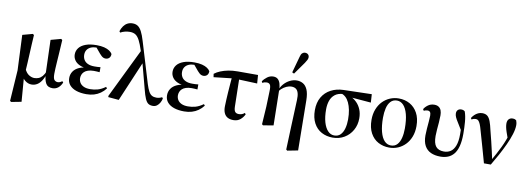

<svg xmlns="http://www.w3.org/2000/svg" viewBox="-69 -1188 5068 1844"><g transform="rotate(10 2465.5 -266.0)"><path d="M73 203 93 -98 78 -441 177 -468 189 -459Q186 -413 183.5 -366.5Q181 -320 179 -274Q177 -228 174.5 -182.5Q172 -137 169 -94L162 -76L183 193L84 212ZM452 13Q405 13 387 -19.5Q369 -52 365 -108L364 -130L354 -441L453 -468L465 -459Q461 -387 457.5 -334Q454 -281 451.5 -243Q449 -205 447.5 -176.5Q446 -148 446 -126Q446 -80 459.5 -66.5Q473 -53 492 -53Q503 -53 513.5 -57.5Q524 -62 534 -70L545 -59Q531 -25 507.5 -6Q484 13 452 13ZM248 13Q214 13 184 -10.5Q154 -34 139 -82L150 -101L165 -128Q184 -86 211 -69.5Q238 -53 263 -53Q284 -53 304 -60.5Q324 -68 341 -87.5Q358 -107 372 -142L385 -127L379 -125Q365 -77 345.5 -46.5Q326 -16 301.5 -1.5Q277 13 248 13Z M782 13Q726 13 684 -1Q642 -15 618 -43Q594 -71 594 -112Q594 -148 613 -176.5Q632 -205 670 -222Q708 -239 766 -241L762 -231Q711 -232 676 -247.5Q641 -263 624 -288.5Q607 -314 607 -344Q607 -380 628.5 -408Q650 -436 693 -452Q736 -468 800 -468Q843 -468 874 -460Q905 -452 925 -438.5Q945 -425 954 -409Q954 -383 940 -369.5Q926 -356 905 -356Q893 -356 883 -360.5Q873 -365 864.5 -373Q856 -381 846 -392L796 -452L837 -456L858 -439Q840 -444 827 -444.5Q814 -445 800 -445Q770 -445 746.5 -434.5Q723 -424 710 -404.5Q697 -385 697 -357Q697 -330 709.5 -308.5Q722 -287 748 -275Q774 -263 812 -263Q827 -263 841 -263.5Q855 -264 872 -266V-217Q858 -218 846 -219Q834 -220 816 -220Q783 -220 759.5 -212Q736 -204 722.5 -191Q709 -178 703 -162Q697 -146 697 -130Q697 -105 709 -85Q721 -65 746 -53Q771 -41 810 -41Q846 -41 881.5 -50.5Q917 -60 958 -89L969 -76Q947 -47 918.5 -27Q890 -7 856 3Q822 13 782 13Z M995 4V-9L1233 -498L1271 -392L1099 13ZM1431 13Q1404 13 1386.5 1.5Q1369 -10 1355 -42Q1341 -74 1326 -134L1252 -413L1248 -427L1224 -493Q1205 -552 1187 -586.5Q1169 -621 1147 -635Q1125 -649 1092 -649Q1068 -649 1045 -643.5Q1022 -638 1000 -626L991 -638Q1001 -668 1016.5 -689.5Q1032 -711 1054 -722.5Q1076 -734 1104 -734Q1134 -734 1155 -720Q1176 -706 1193 -673.5Q1210 -641 1227 -584L1348 -184Q1362 -140 1375.5 -115.5Q1389 -91 1407 -81Q1425 -71 1450 -71Q1464 -71 1478.5 -74.5Q1493 -78 1505 -85L1514 -74Q1510 -53 1499 -33Q1488 -13 1471 0Q1454 13 1431 13Z M1736 13Q1680 13 1638 -1Q1596 -15 1572 -43Q1548 -71 1548 -112Q1548 -148 1567 -176.5Q1586 -205 1624 -222Q1662 -239 1720 -241L1716 -231Q1665 -232 1630 -247.5Q1595 -263 1578 -288.5Q1561 -314 1561 -344Q1561 -380 1582.5 -408Q1604 -436 1647 -452Q1690 -468 1754 -468Q1797 -468 1828 -460Q1859 -452 1879 -438.5Q1899 -425 1908 -409Q1908 -383 1894 -369.5Q1880 -356 1859 -356Q1847 -356 1837 -360.5Q1827 -365 1818.5 -373Q1810 -381 1800 -392L1750 -452L1791 -456L1812 -439Q1794 -444 1781 -444.5Q1768 -445 1754 -445Q1724 -445 1700.5 -434.5Q1677 -424 1664 -404.5Q1651 -385 1651 -357Q1651 -330 1663.5 -308.5Q1676 -287 1702 -275Q1728 -263 1766 -263Q1781 -263 1795 -263.5Q1809 -264 1826 -266V-217Q1812 -218 1800 -219Q1788 -220 1770 -220Q1737 -220 1713.5 -212Q1690 -204 1676.5 -191Q1663 -178 1657 -162Q1651 -146 1651 -130Q1651 -105 1663 -85Q1675 -65 1700 -53Q1725 -41 1764 -41Q1800 -41 1835.5 -50.5Q1871 -60 1912 -89L1923 -76Q1901 -47 1872.5 -27Q1844 -7 1810 3Q1776 13 1736 13Z M1958 -360 1953 -392Q1977 -411 2011 -425Q2045 -439 2086.5 -447Q2128 -455 2176 -455H2375L2381 -373L2153 -382ZM2216 13Q2182 13 2159 0Q2136 -13 2124.5 -39.5Q2113 -66 2114 -105Q2115 -138 2116.5 -171Q2118 -204 2120.5 -239.5Q2123 -275 2126 -314.5Q2129 -354 2133 -401L2203 -398L2209 -115Q2210 -81 2221.5 -67Q2233 -53 2258 -53Q2273 -53 2287.5 -58Q2302 -63 2313 -74L2324 -63Q2311 -33 2284 -10Q2257 13 2216 13Z M2495 4 2506 -168 2511 -321Q2513 -368 2503 -383.5Q2493 -399 2471 -399Q2461 -399 2450.5 -396.5Q2440 -394 2429 -387L2421 -401Q2437 -426 2464 -446Q2491 -466 2523 -466Q2551 -466 2567.5 -451Q2584 -436 2592 -409Q2600 -382 2600 -346V-339L2606 -4L2506 13ZM2766 203 2774 -11 2785 -282Q2787 -324 2779.5 -350.5Q2772 -377 2755 -389Q2738 -401 2712 -401Q2687 -401 2662 -389.5Q2637 -378 2616 -359Q2595 -340 2583 -315L2571 -334L2586 -333Q2600 -376 2626.5 -406Q2653 -436 2686 -452Q2719 -468 2752 -468Q2785 -468 2812.5 -452.5Q2840 -437 2856.5 -399.5Q2873 -362 2874 -296L2880 192L2777 212ZM2694 -537 2738 -696Q2744 -722 2756 -733Q2768 -744 2784 -744Q2802 -744 2813 -733.5Q2824 -723 2824 -706Q2824 -694 2817.5 -680.5Q2811 -667 2798 -648L2713 -528Z M3184 13Q3124 13 3075.5 -13Q3027 -39 2999 -91Q2971 -143 2971 -218Q2971 -292 3001.5 -344.5Q3032 -397 3086 -425.5Q3140 -454 3209 -456L3483 -463L3488 -382L3244 -402L3212 -417Q3162 -414 3132 -390Q3102 -366 3089 -328Q3076 -290 3076 -244Q3076 -171 3091 -119Q3106 -67 3133 -38.5Q3160 -10 3196 -10Q3234 -10 3257 -34Q3280 -58 3290.5 -97.5Q3301 -137 3301 -184Q3301 -235 3293 -275.5Q3285 -316 3270.5 -346.5Q3256 -377 3235.5 -395.5Q3215 -414 3190 -420L3211 -429Q3250 -424 3285 -407.5Q3320 -391 3347 -364Q3374 -337 3389.5 -299Q3405 -261 3405 -213Q3405 -149 3376 -97.5Q3347 -46 3297 -16.5Q3247 13 3184 13Z M3736 13Q3677 13 3628.5 -13Q3580 -39 3551.5 -91.5Q3523 -144 3523 -221Q3523 -278 3541 -324Q3559 -370 3590 -402Q3621 -434 3661.5 -451Q3702 -468 3747 -468Q3806 -468 3854 -441.5Q3902 -415 3930.5 -363Q3959 -311 3959 -235Q3959 -177 3941 -131Q3923 -85 3892 -53Q3861 -21 3821 -4Q3781 13 3736 13ZM3748 -10Q3786 -10 3809 -34.5Q3832 -59 3842.5 -100.5Q3853 -142 3853 -193Q3853 -276 3838 -332Q3823 -388 3796 -416.5Q3769 -445 3733 -445Q3695 -445 3671.5 -420Q3648 -395 3638 -353Q3628 -311 3628 -260Q3628 -179 3643 -122.5Q3658 -66 3685 -38Q3712 -10 3748 -10Z M4235 13Q4181 13 4141.5 -5Q4102 -23 4080.5 -62Q4059 -101 4059 -163Q4059 -191 4062 -228.5Q4065 -266 4068 -301.5Q4071 -337 4071 -357Q4071 -381 4063 -391.5Q4055 -402 4038 -402Q4028 -402 4019.5 -399.5Q4011 -397 4002 -393L3993 -407Q4006 -430 4032 -449Q4058 -468 4093 -468Q4119 -468 4136 -456.5Q4153 -445 4160.5 -424.5Q4168 -404 4168 -377Q4168 -345 4165 -308.5Q4162 -272 4159 -237.5Q4156 -203 4156 -175Q4156 -103 4181.5 -72Q4207 -41 4260 -41Q4297 -41 4325 -59.5Q4353 -78 4369 -119.5Q4385 -161 4385 -229Q4385 -247 4384.5 -267.5Q4384 -288 4384 -310L4397 -307L4386 -271Q4362 -312 4344.5 -339Q4327 -366 4318.5 -385.5Q4310 -405 4310 -422Q4310 -444 4322.5 -456Q4335 -468 4355 -468Q4366 -468 4375 -465Q4384 -462 4391 -455Q4406 -412 4410.5 -355.5Q4415 -299 4415 -240Q4415 -169 4402 -120Q4389 -71 4365 -42Q4341 -13 4308 0Q4275 13 4235 13Z M4659 4Q4637 -74 4615.5 -151Q4594 -228 4571 -306Q4562 -340 4553 -361Q4544 -382 4534 -392Q4524 -402 4509 -402Q4499 -402 4489 -399.5Q4479 -397 4469 -390L4460 -403Q4471 -421 4486 -435.5Q4501 -450 4520 -459Q4539 -468 4561 -468Q4592 -468 4610.5 -453Q4629 -438 4641.5 -405Q4654 -372 4666 -317Q4679 -268 4691 -218Q4703 -168 4714 -119.5Q4725 -71 4735 -24H4714L4722 -37Q4743 -74 4762.5 -110Q4782 -146 4799 -181.5Q4816 -217 4830 -253.5Q4844 -290 4855 -328L4844 -265Q4830 -304 4821 -330.5Q4812 -357 4808.5 -376.5Q4805 -396 4805 -410Q4805 -439 4819.5 -453.5Q4834 -468 4855 -468Q4870 -468 4878 -465Q4886 -462 4892 -457Q4895 -448 4898 -437Q4901 -426 4901 -411Q4901 -372 4885 -321Q4869 -270 4843 -214Q4817 -158 4786.5 -102Q4756 -46 4726 4Z"/></g></svg>

Font: Source Serif 4 60pt SemiBold
Style: Regular
Weight: 600
Version: Version 4.004;hotconv 1.0.116;makeotfexe 2.5.65601